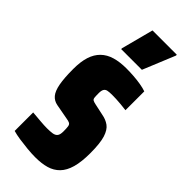

<svg xmlns="http://www.w3.org/2000/svg" viewBox="-232 -745 793 793"><g transform="rotate(45 164.5 -348.5)"><path d="M166 8Q144 8 118.5 5.5Q93 3 69.5 -0.5Q46 -4 29 -9V-117Q41 -116 53 -115Q65 -114 76 -113Q87 -112 97.5 -111.5Q108 -111 116 -111Q134 -111 147 -113Q160 -115 166.5 -123Q173 -131 173 -150Q173 -169 171.5 -178.5Q170 -188 163.5 -191.5Q157 -195 143 -197L78 -209Q57 -213 44 -228.5Q31 -244 25 -276Q19 -308 19 -361Q19 -404 28.5 -433.5Q38 -463 57.5 -482Q77 -501 106 -509.5Q135 -518 173 -518Q193 -518 215 -516.5Q237 -515 257.5 -511.5Q278 -508 292 -503V-393Q276 -395 260.5 -396.5Q245 -398 232 -398.5Q219 -399 209 -399Q192 -399 182.5 -397Q173 -395 168.5 -387.5Q164 -380 164 -365Q164 -347 165 -339Q166 -331 171.5 -328Q177 -325 187 -323L238 -312Q261 -308 278.5 -295.5Q296 -283 305.5 -253Q315 -223 315 -165Q315 -114 305.5 -80.5Q296 -47 277 -27.5Q258 -8 230.5 0Q203 8 166 8ZM101 -559V-564L138 -705H280V-700L222 -559Z"/></g></svg>

Font: Saira ExtraCondensed Black
Style: Regular
Weight: 900
Width: 2
Designer: Hector Gatti with collaboration of the Omnibus-Type team
Foundry: Omnibus-Type
Version: Version 1.101